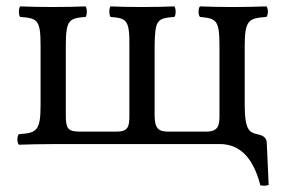

<svg xmlns="http://www.w3.org/2000/svg" viewBox="-20 -451 889 601"><path d="M669 0C753 0 782 80 795 129C804.1 131.3 812.7 130.6 821 128L815 -5C814 -23 798.8 -28 785 -31C762.3 -36 746 -42 746 -122V-307C746 -389 759 -394 814 -398C820 -404 820 -425 814 -431C784 -430 746 -429 706 -429C666 -429 636 -430 606 -431C600 -425 600 -404 606 -398C657 -393 667 -389 667 -307V-90C667 -59 664 -39 625 -39H507C477 -39 464 -48 464 -90V-307C465 -389 472 -394 526 -398C531 -404 531 -425 526 -431C501 -430 464 -429 424 -429C384 -429 351 -430 326 -431C321 -425 321 -404 326 -398C376 -394 386 -389 385 -307V-89C385 -52 380 -39 343 -39H229C192 -39 186 -50 186 -90V-307C186 -389 196 -394 248 -398C253 -404 253 -425 248 -431C223 -430 186 -429 146 -429C106 -429 71 -430 43 -431C38 -425 38 -404 43 -398C98 -394 107 -389 107 -307V-122C107 -40 94 -35 39 -31C33 -25 33 -4 39 2C69 1 107 0 147 0Z"/></svg>

Font: Libertinus Math
Style: Regular
Weight: 400
Designer: Philipp H. Poll
Foundry: Khaled Hosny
Version: Version 6.2